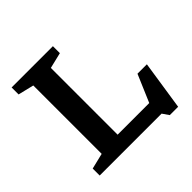

<svg xmlns="http://www.w3.org/2000/svg" viewBox="-187 -879 1090 1090"><g transform="rotate(-45 358.0 -334.0)"><path d="M644.5 39H577.5L550.5 0H53.5V-56L148.5 -79V-628L53.5 -651V-707H385V-651L289.5 -628V-92H543.5L614 -257H689.5Z"/></g></svg>

Font: Newsreader Caption Medium
Style: Regular
Weight: 500
Designer: Hugues Gentile
Foundry: Production Type
Version: Version 1.001